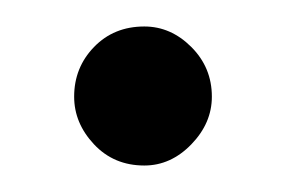

<svg xmlns="http://www.w3.org/2000/svg" viewBox="-20 -119 216 145"><path d="M89 6Q66 6 51 -10Q36 -26 36 -46Q36 -68 51 -83.5Q66 -99 89 -99Q109 -99 124.5 -83.5Q140 -68 140 -46Q140 -26 124.5 -10Q109 6 89 6Z"/></svg>

Font: Dosis Medium
Style: Regular
Weight: 500
Designer: EdgarTolentino, PabloImpallari, IginoMarini
Foundry: EdgarTolentino, PabloImpallari, IginoMarini
Version: Version 3.001; ttfautohint (v1.8.2)